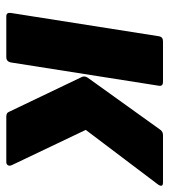

<svg xmlns="http://www.w3.org/2000/svg" viewBox="16 -553 537 609"><g transform="rotate(90 284.5 -248.5)"><path d="M350 0Q338 0 335 -8L224 -240Q220 -249 227 -259L392 -489Q398 -497 409 -497H559Q568 -497 569 -492.5Q570 -488 565 -481L392 -252L504 -17Q507 -10 504 -5Q501 0 494 0ZM32 0Q19 0 21 -14L95 -484Q97 -497 111 -497H240Q254 -497 252 -484L178 -14Q175 0 161 0Z"/></g></svg>

Font: Sofia Sans Black
Style: Italic
Weight: 900
Italic angle: -9°
Version: Version 4.100-B